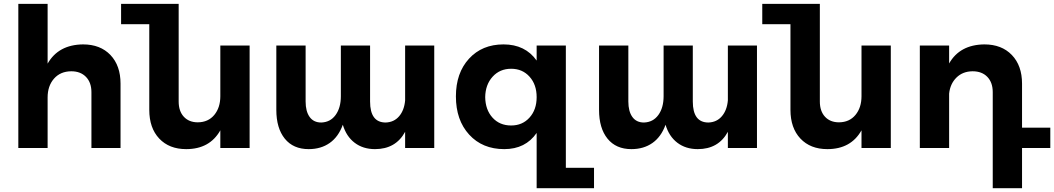

<svg xmlns="http://www.w3.org/2000/svg" viewBox="-20 -777 5534 1008"><path d="M416 -543.9Q506.8 -543.9 559.8 -488.3Q612.8 -432.6 612.8 -337.9V0H460V-293Q460 -343.8 431.4 -373.3Q402.8 -402.8 354 -402.8Q296.9 -402.3 263.4 -364Q230 -325.7 230 -265.1V0H76.2V-756.8H230V-442.9Q286.6 -542.5 416 -543.9Z M1136.7 -538.1H1290.5V0H1136.7V-92.8Q1081.1 5.9 957.5 5.9Q868.2 5.9 815.9 -49.6Q763.7 -105 763.7 -200.2V-649.9H615.7V-756.8H918V-244.1Q918 -193.4 945.1 -164.1Q972.2 -134.8 1018.6 -134.8Q1073.2 -135.3 1105 -173.6Q1136.7 -211.9 1136.7 -272Z M2106.9 -538.1H2259.8V0H2106.9V-85Q2057.6 5.9 1948.7 5.9Q1885.7 5.9 1841.8 -27.6Q1797.9 -61 1779.8 -122.1Q1756.8 -58.6 1710.9 -26.4Q1665 5.9 1600.6 5.9Q1519.5 5.9 1475.1 -49.1Q1430.7 -104 1430.7 -200.2V-538.1H1584.5V-244.1Q1584.5 -192.4 1605.5 -163.1Q1626.5 -133.8 1666.5 -133.8Q1714.4 -135.3 1741.9 -173.3Q1769.5 -211.4 1769.5 -272V-538.1H1922.9V-244.1Q1922.9 -133.8 2004.9 -133.8Q2048.8 -135.3 2075.7 -167Q2102.5 -198.7 2106.9 -250Z M2950.7 104H3098.6V210.9H2797.4V-79.1Q2738.8 5.9 2627.4 5.9Q2512.7 5.9 2443.1 -70.3Q2373.5 -146.5 2373.5 -271Q2373.5 -394 2442.4 -469Q2511.2 -543.9 2623.5 -543.9Q2737.3 -543.9 2797.4 -459V-538.1H2950.7ZM2663.6 -118.2Q2722.7 -118.2 2760 -159.7Q2797.4 -201.2 2797.4 -267.1Q2797.4 -333 2760 -374.5Q2722.7 -416 2663.6 -416Q2604 -416 2566.2 -374.3Q2528.3 -332.5 2527.3 -267.1Q2528.3 -200.7 2565.7 -159.4Q2603 -118.2 2663.6 -118.2Z M3801.3 -538.1H3954.1V0H3801.3V-85Q3752 5.9 3643.1 5.9Q3580.1 5.9 3536.1 -27.6Q3492.2 -61 3474.1 -122.1Q3451.2 -58.6 3405.3 -26.4Q3359.4 5.9 3294.9 5.9Q3213.9 5.9 3169.4 -49.1Q3125 -104 3125 -200.2V-538.1H3278.8V-244.1Q3278.8 -192.4 3299.8 -163.1Q3320.8 -133.8 3360.8 -133.8Q3408.7 -135.3 3436.3 -173.3Q3463.9 -211.4 3463.9 -272V-538.1H3617.2V-244.1Q3617.2 -133.8 3699.2 -133.8Q3743.2 -135.3 3770 -167Q3796.9 -198.7 3801.3 -250Z M4502.9 -538.1H4656.7V0H4502.9V-92.8Q4447.3 5.9 4323.7 5.9Q4234.4 5.9 4182.1 -49.6Q4129.9 -105 4129.9 -200.2V-649.9H3981.9V-756.8H4284.2V-244.1Q4284.2 -193.4 4311.3 -164.1Q4338.4 -134.8 4384.8 -134.8Q4439.5 -135.3 4471.2 -173.6Q4502.9 -211.9 4502.9 -272Z M5494.1 -106.9V0H5345.7V210.9H5191.9V-293Q5191.9 -343.8 5163.6 -373.3Q5135.3 -402.8 5085.9 -402.8Q5034.2 -402.3 5001.2 -369.6Q4968.3 -336.9 4962.9 -285.2V0H4809.1V-538.1H4962.9V-443.8Q5019 -542.5 5147.9 -543.9Q5238.8 -543.9 5292.2 -488.3Q5345.7 -432.6 5345.7 -337.9V-106.9Z"/></svg>

Font: Montserrat arm SemiBold
Style: Regular
Weight: 600
Designer: Julieta Ulanovsky
Foundry: Julieta Ulanovsky
Version: Version 6.000;PS 006.000;hotconv 1.0.88;makeotf.lib2.5.64775